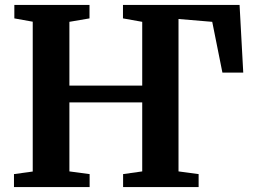

<svg xmlns="http://www.w3.org/2000/svg" viewBox="-20 -763 1033 783"><path d="M37 0V-53L113.5 -63.5V-674.5L38.5 -688V-743H345V-688L263 -674V-414H560V-674L481.5 -688V-743H957L972 -467H887L845.5 -674L708 -685.5V-64L790 -53V0H482V-53L560 -64V-345.5H263V-64L345.5 -53V0Z"/></svg>

Font: Merriweather Text Regular
Style: Bold
Weight: 700
Designer: Eben Sorkin
Foundry: Eben Sorkin
Version: Version 2.100; ttfautohint (v1.7.19-72a1) -l 8 -r 50 -G 200 